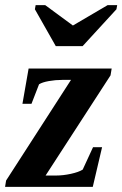

<svg xmlns="http://www.w3.org/2000/svg" viewBox="-48 -725 475 745"><path d="M-28.3 0 -24.4 -24.4 227.5 -415H193.4Q167 -415 141.4 -410.4Q115.7 -405.8 103.5 -397.9L74.2 -322.3H39.1L63 -459H385.3L380.9 -432.6L128.9 -43.9H169.4Q196.8 -43.9 227.1 -50.5Q257.3 -57.1 272.9 -66.9L313 -153.8H348.1L312 0ZM406.7 -705.1 403.8 -689 272.5 -545.9H168.5L87.4 -689L90.3 -705.1H127.4L234.9 -626L369.6 -705.1Z"/></svg>

Font: Liberation Serif
Style: Bold Italic
Weight: 700
Italic angle: -16.333°
Designer: Steve Matteson
Foundry: Ascender Corporation
Version: Version 2.1.5